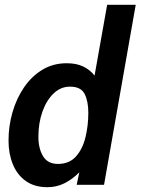

<svg xmlns="http://www.w3.org/2000/svg" viewBox="-20 -770 586 800"><path d="M178 10Q123.5 10 87.5 -15.8Q51.5 -41.5 33.5 -85.5Q15.5 -129.5 15.5 -184Q15.5 -245 32.2 -302.8Q49 -360.5 80.5 -406.5Q112 -452.5 156.8 -479.5Q201.5 -506.5 258 -506.5Q299 -506.5 327.5 -492.5Q356 -478.5 374 -455L426.5 -750H545.5L413.5 0H299.5L310.5 -52Q280.5 -22 247.8 -6Q215 10 178 10ZM221.5 -87Q268.5 -87 296.2 -117.8Q324 -148.5 336 -197.5Q348 -246.5 348 -300Q348 -347.5 332.8 -378.2Q317.5 -409 271.5 -409Q233 -409 203.2 -380.5Q173.5 -352 156.8 -304.8Q140 -257.5 140 -200.5Q140 -151 159.5 -119Q179 -87 221.5 -87Z"/></svg>

Font: Cabin Condensed
Style: Bold Italic
Weight: 700
Width: 3
Italic angle: -10°
Designer: Pablo Impallari
Foundry: Pablo Impallari. http://www.impallari.com Igino Marini. http://www.ikern.com
Version: Version 3.001; ttfautohint (v1.8.3)